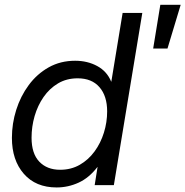

<svg xmlns="http://www.w3.org/2000/svg" viewBox="-20 -782 783 811"><path d="M219.2 9.8Q130.9 9.8 80.6 -47.9Q30.3 -105.5 30.3 -199.7Q30.3 -260.3 48.6 -318.1Q66.9 -376 101.6 -422.9Q136.2 -469.7 185.8 -497.6Q235.4 -525.4 297.4 -525.4Q349.6 -525.4 390.9 -502.9Q432.1 -480.5 449.7 -437H450.2L498 -727.5H581.1L460.9 0H379.9L392.1 -76.7H391.6Q356.4 -30.8 312 -10.5Q267.6 9.8 219.2 9.8ZM233.9 -64.9Q280.3 -64.9 316.9 -85.9Q353.5 -106.9 379.4 -142.3Q405.3 -177.7 418.9 -221.7Q432.6 -265.6 432.6 -311.5Q432.6 -376.5 400.1 -413.8Q367.7 -451.2 308.1 -451.2Q261.2 -451.2 225.1 -429.7Q189 -408.2 164.1 -372.3Q139.2 -336.4 126.2 -291.7Q113.3 -247.1 113.3 -200.2Q113.3 -133.3 146 -99.1Q178.7 -64.9 233.9 -64.9ZM627 -577.1 657.2 -761.7H743.2L687.5 -577.1Z"/></svg>

Font: Inter Display
Style: Italic
Weight: 400
Italic angle: -9.39999°
Designer: Rasmus Andersson
Foundry: rsms
Version: Version 4.000;git-a52131595